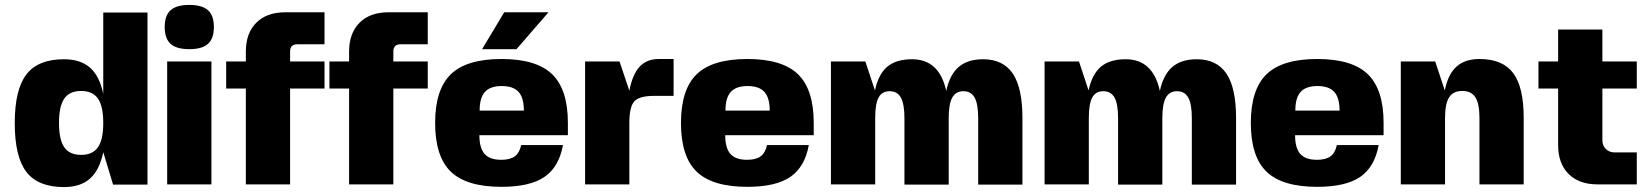

<svg xmlns="http://www.w3.org/2000/svg" viewBox="-20 -750 6708 781"><path d="M400 -131Q385 -58 346 -23.5Q307 11 240 11Q135 11 87.5 -50.5Q40 -112 40 -249Q40 -386 87.5 -447.5Q135 -509 240 -509Q307 -509 346 -475Q385 -441 400 -368V-699H580V1H440ZM241.5 -151Q263 -120 310 -120Q357 -120 378.5 -151Q400 -182 400 -250Q400 -318 378.5 -349Q357 -380 310 -380Q263 -380 241.5 -349Q220 -318 220 -250Q220 -182 241.5 -151Z M840 0H660V-500H840ZM674 -708.5Q698 -730 750 -730Q802 -730 826 -708.5Q850 -687 850 -640Q850 -593 826 -571.5Q802 -550 750 -550Q698 -550 674 -571.5Q650 -593 650 -640Q650 -687 674 -708.5Z M1190 -570Q1160 -570 1160 -540V-500H1300V-390H1160V0H980V-390H900V-500H980V-540Q980 -615 1022.5 -657.5Q1065 -700 1140 -700H1300V-570Z M1610 -570Q1580 -570 1580 -540V-500H1720V-390H1580V0H1400V-390H1320V-500H1400V-540Q1400 -615 1442.5 -657.5Q1485 -700 1560 -700H1720V-570Z M1930 -200Q1930 -148 1951 -124Q1972 -100 2019 -100Q2055 -100 2074 -114Q2093 -128 2100 -160H2270Q2254 -71 2195 -30.5Q2136 10 2020 10Q1878 10 1814 -51.5Q1750 -113 1750 -250Q1750 -386 1814 -448Q1878 -510 2020 -510Q2162 -510 2226 -448Q2290 -386 2290 -250V-200ZM1931 -300H2111Q2111 -352 2089.5 -376Q2068 -400 2021 -400Q1974 -400 1952.5 -376Q1931 -352 1931 -300ZM1941 -550 2031 -700H2211L2081 -550Z M2540 -250V0H2360V-500H2500L2540 -381Q2553 -448 2582 -479Q2611 -510 2660 -510H2720V-360H2640Q2581 -360 2560.5 -338Q2540 -316 2540 -250Z M2930 -200Q2930 -148 2951 -124Q2972 -100 3019 -100Q3055 -100 3074 -114Q3093 -128 3100 -160H3270Q3254 -71 3195 -30.5Q3136 10 3020 10Q2878 10 2814 -51.5Q2750 -113 2750 -250Q2750 -386 2814 -448Q2878 -510 3020 -510Q3162 -510 3226 -448Q3290 -386 3290 -250V-200ZM2931 -300H3111Q3111 -352 3089.5 -376Q3068 -400 3021 -400Q2974 -400 2952.5 -376Q2931 -352 2931 -300Z M3540 -270V0H3360V-500H3500L3539 -382Q3553 -448 3589 -478.5Q3625 -509 3690 -509Q3801 -509 3829 -380Q3843 -446 3879.5 -477.5Q3916 -509 3979 -509Q4060 -509 4099.5 -451Q4139 -393 4139 -269V1H3959V-269Q3959 -327 3944.5 -353Q3930 -379 3899 -379Q3868 -379 3853.5 -353Q3839 -327 3839 -269V1H3659V-269Q3659 -327 3644.5 -353Q3630 -379 3599 -379Q3568 -379 3554 -353.5Q3540 -328 3540 -270Z M4409 -270V0H4229V-500H4369L4408 -382Q4422 -448 4458 -478.5Q4494 -509 4559 -509Q4670 -509 4698 -380Q4712 -446 4748.5 -477.5Q4785 -509 4848 -509Q4929 -509 4968.5 -451Q5008 -393 5008 -269V1H4828V-269Q4828 -327 4813.5 -353Q4799 -379 4768 -379Q4737 -379 4722.5 -353Q4708 -327 4708 -269V1H4528V-269Q4528 -327 4513.5 -353Q4499 -379 4468 -379Q4437 -379 4423 -353.5Q4409 -328 4409 -270Z M5248 -200Q5248 -148 5269 -124Q5290 -100 5337 -100Q5373 -100 5392 -114Q5411 -128 5418 -160H5588Q5572 -71 5513 -30.5Q5454 10 5338 10Q5196 10 5132 -51.5Q5068 -113 5068 -250Q5068 -386 5132 -448Q5196 -510 5338 -510Q5480 -510 5544 -448Q5608 -386 5608 -250V-200ZM5249 -300H5429Q5429 -352 5407.5 -376Q5386 -400 5339 -400Q5292 -400 5270.5 -376Q5249 -352 5249 -300Z M5818 -500 5857 -382Q5870 -448 5904.5 -479Q5939 -510 5998 -510Q6092 -510 6135 -453Q6178 -396 6178 -270V0H5998V-270Q5998 -328 5981.5 -354Q5965 -380 5928 -380Q5891 -380 5874.5 -354Q5858 -328 5858 -270V0H5678V-500Z M6498 -180Q6498 -158 6512 -144Q6526 -130 6548 -130H6638V0H6478Q6403 0 6360.5 -42.5Q6318 -85 6318 -160V-390H6238V-500H6318V-630H6498V-500H6638V-390H6498Z"/></svg>

Font: Fivo Sans Modern Heavy
Style: Regular
Weight: 900
Designer: Alexander Slobzheninov
Foundry: Alexander Slobzheninov
Version: 1.0